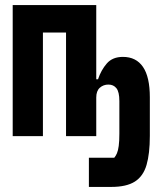

<svg xmlns="http://www.w3.org/2000/svg" viewBox="-20 -536 640 756"><path d="M330 85H430Q436 78 440.5 67.5Q445 57 447.5 38.5Q450 20 450 -10V-138Q450 -174 438.5 -188.5Q427 -203 407 -203Q387 -203 373 -190.5Q359 -178 359 -152V0H240V-408H149V0H30V-516H359V-224H366Q378 -260 400.5 -286Q423 -312 464 -312Q516 -312 543 -272.5Q570 -233 570 -153V-1Q570 69 557 113.5Q544 158 511 179Q478 200 418 200H330Z"/></svg>

Font: Lilex
Style: Regular
Weight: 400
Monospace: yes
Designer: Mike Abbink, Paul van der Laan, Pieter van Rosmalen, Mikhael Khrustik
Foundry: Mikhael Khrustik
Version: Version 2.510